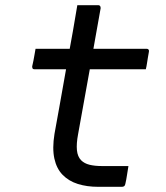

<svg xmlns="http://www.w3.org/2000/svg" viewBox="-20 -720 640 740"><path d="M117 -532H545Q550 -532 552.5 -529Q555 -526 554 -521Q552 -509 550 -498Q548 -487 546.5 -476Q545 -465 542 -453H113Q112 -453 109.5 -453.5Q107 -454 106 -455.5Q105 -457 104.5 -459Q104 -461 104 -464Q107 -476 109 -487Q111 -498 113 -509Q115 -520 117 -532ZM475 -80Q472 -63 469.5 -45.5Q467 -28 463 -11Q462 -5 458.5 -2.5Q455 0 450 0Q447 0 436.5 0Q426 0 411.5 0Q397 0 383 0Q369 0 358 0Q315 0 280 -11Q245 -22 221.5 -46Q198 -70 189.5 -109Q181 -148 190 -204Q199 -254 208 -303.5Q217 -353 225.5 -402Q234 -451 243 -500.5Q252 -550 261 -600Q265 -625 269.5 -650Q274 -675 278 -700Q299 -700 319 -700Q339 -700 359 -700Q362 -700 364 -698.5Q366 -697 367 -694.5Q368 -692 368 -689Q357 -629 346.5 -568.5Q336 -508 325 -447Q314 -386 303 -325Q292 -264 281 -203Q274 -166 276.5 -141Q279 -116 293 -102Q305 -90 325 -85Q345 -80 374 -80Q387 -80 402.5 -80Q418 -80 433 -80Q448 -80 461 -80Z"/></svg>

Font: RecMonoLinear Nerd Font Mono
Style: Italic
Weight: 400
Italic angle: -10°
Monospace: yes
Version: Version 1.085; ttfautohint (v1.8.4.7-5d5b);Nerd Fonts 3.2.1